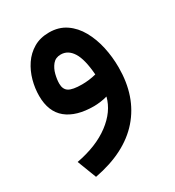

<svg xmlns="http://www.w3.org/2000/svg" viewBox="-156 -460 743 816"><g transform="rotate(-30 215.0 -51.5)"><path d="M284.7 -9.3Q270 -4.9 251.2 -2.4Q232.4 0 218.8 0Q132.3 0 85.2 -38.3Q38.1 -76.7 38.1 -154.3Q38.1 -191.4 48.3 -229Q58.6 -266.6 79.6 -297.9Q100.6 -329.1 132.8 -348.1Q165 -367.2 209 -367.2Q256.3 -367.2 291 -343.5Q325.7 -319.8 347.9 -280Q370.1 -240.2 380.9 -191.2Q391.6 -142.1 391.6 -90.8Q391.6 52.2 311.5 143.6Q231.4 234.9 75.7 264.2L39.6 170.4Q140.6 151.4 204.3 103.5Q268.1 55.7 284.7 -9.3ZM290.5 -114.3Q284.7 -191.4 262.7 -226.3Q240.7 -261.2 205.1 -261.2Q179.7 -261.2 165 -243.4Q150.4 -225.6 144.3 -201.2Q138.2 -176.8 138.2 -156.7Q138.2 -128.9 156.5 -117.2Q174.8 -105.5 221.2 -105.5Q237.8 -105.5 255.6 -107.7Q273.4 -109.9 290.5 -114.3Z"/></g></svg>

Font: Vazir Medium WOL-UI
Style: Medium-WOL-UI
Weight: 500
Designer: Saber Rastikerdar
Foundry: Saber Rastikerdar
Version: Version 30.1.0